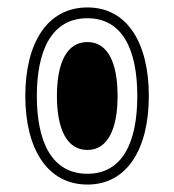

<svg xmlns="http://www.w3.org/2000/svg" viewBox="-20 -546 468 516"><path d="M215 -50C323 -50 380 -148 380 -288C380 -429 323 -526 215 -526C106 -526 48 -429 48 -288C48 -148 106 -50 215 -50ZM215 -79C119 -79 79 -165 79 -288C79 -411 119 -497 215 -497C310 -497 349 -411 349 -288C349 -165 310 -79 215 -79ZM215 -143C271 -143 296 -202 296 -288C296 -375 271 -433 215 -433C158 -433 133 -375 133 -288C133 -202 158 -143 215 -143Z"/></svg>

Font: Noto Sans Thai Looped ExtraCondensed Light
Style: Regular
Weight: 300
Width: 2
Designer: Sasikarn Vongin, Ben Mitchell
Foundry: The Fontpad Ltd
Version: Version 1.001